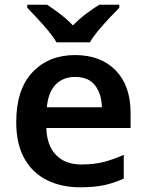

<svg xmlns="http://www.w3.org/2000/svg" viewBox="-20 -786 621 816"><path d="M299 -552Q408 -552 471.5 -487Q535 -422 535 -306V-242H177Q179 -168 218 -127.5Q257 -87 326 -87Q378 -87 420 -97.5Q462 -108 506 -128V-27Q465 -8 422.5 1Q380 10 320 10Q241 10 179.5 -20.5Q118 -51 83.5 -112.5Q49 -174 49 -267Q49 -406 118 -479Q187 -552 299 -552ZM299 -459Q248 -459 216.5 -426.5Q185 -394 179 -330H413Q412 -386 384.5 -422.5Q357 -459 299 -459ZM220 -606Q207 -629 184.5 -656Q162 -683 138 -708.5Q114 -734 96 -753V-766H180Q206 -749 235 -727Q264 -705 290 -678Q316 -705 346 -727.5Q376 -750 402 -766H487V-753Q469 -735 444.5 -709Q420 -683 397.5 -656Q375 -629 362 -606Z"/></svg>

Font: Noto Sans Medefaidrin SemiBold
Style: Regular
Weight: 600
Designer: Dalton Maag Ltd
Foundry: Dalton Maag Ltd
Version: Version 1.002; ttfautohint (v1.8.4.7-5d5b)